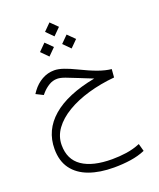

<svg xmlns="http://www.w3.org/2000/svg" viewBox="-180 -794 1018 1233"><g transform="rotate(-20 329.0 -178.0)"><path d="M263.2 -639.6 310.5 -687 358.4 -639.6 310.5 -591.8ZM339.8 -528.8 387.2 -576.2 435.1 -528.8 387.2 -481ZM188.5 -528.8 235.8 -576.2 283.7 -528.8 235.8 -481ZM457.5 -250Q439.5 -257.3 427.7 -262Q416 -266.6 403.3 -271.7Q390.6 -276.9 369.1 -285.6Q319.8 -305.7 287.1 -317.9Q254.4 -330.1 232.9 -330.1Q201.7 -330.1 175.3 -313.7Q148.9 -297.4 128.9 -274.9L117.2 -261.2L68.4 -285.6L81.5 -304.7Q110.4 -343.8 149.4 -365.7Q188.5 -387.7 233.4 -387.7Q260.7 -387.7 296.4 -375.5Q332 -363.3 375 -342.3Q444.8 -308.1 493.9 -290.5Q543 -272.9 584 -268.6L579.6 -212.9Q483.9 -204.1 399.7 -179.7Q315.4 -155.3 251.5 -117.2Q187.5 -79.1 151.1 -29.1Q114.7 21 114.7 80.6Q114.7 179.2 186 227.8Q257.3 276.4 389.6 276.4Q439 276.4 487.8 269.3Q536.6 262.2 582.5 243.2L596.7 294.9Q551.3 314.5 497.3 322.5Q443.4 330.6 382.8 330.6Q285.6 330.6 213.9 304.4Q142.1 278.3 102.5 224.6Q63 170.9 63 88.4Q63 -40 163.1 -126.5Q263.2 -212.9 457.5 -250Z"/></g></svg>

Font: Vazir Thin FD-WOL
Style: Thin-FD-WOL
Weight: 100
Designer: Saber Rastikerdar
Foundry: Saber Rastikerdar
Version: Version 30.1.0